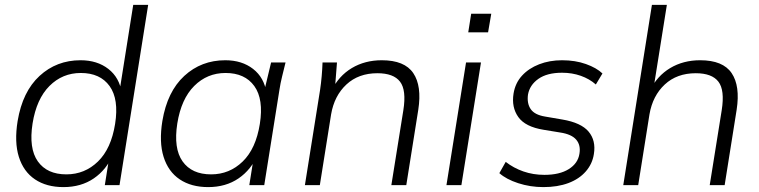

<svg xmlns="http://www.w3.org/2000/svg" viewBox="-20 -756 3100 784"><path d="M239 8Q170 8 123 -23.5Q76 -55 57 -115.5Q38 -176 52 -262Q72 -382 141.5 -446Q211 -510 309 -510Q377 -510 422.5 -474.5Q468 -439 477 -377H467L524 -736H585L468 0H408L428 -126H442Q415 -63 363 -27.5Q311 8 239 8ZM251 -44Q326 -44 380 -96.5Q434 -149 450 -250Q466 -351 427.5 -404.5Q389 -458 310 -458Q235 -458 182 -405Q129 -352 113 -252Q97 -150 134.5 -97Q172 -44 251 -44Z M830 8Q761 8 714 -23.5Q667 -55 648 -115.5Q629 -176 643 -262Q663 -382 732.5 -446Q802 -510 900 -510Q968 -510 1013.5 -474.5Q1059 -439 1068 -377L1057 -376L1087 -501H1146Q1139 -472 1132 -444Q1125 -416 1121 -389L1059 0H998L1018 -126H1033Q1006 -63 954 -27.5Q902 8 830 8ZM842 -44Q917 -44 971 -96.5Q1025 -149 1041 -250Q1057 -351 1018.5 -404.5Q980 -458 901 -458Q826 -458 773 -405Q720 -352 704 -252Q688 -150 725.5 -97Q763 -44 842 -44Z M1225 0 1287 -389Q1291 -416 1293.5 -444Q1296 -472 1297 -501H1356L1347 -386L1333 -385Q1363 -446 1416.5 -478Q1470 -510 1539 -510Q1632 -510 1667.5 -457.5Q1703 -405 1688 -308L1639 0H1578L1627 -306Q1640 -388 1613.5 -422.5Q1587 -457 1521 -457Q1444 -457 1394.5 -411Q1345 -365 1332 -289L1286 0Z M1803 0 1883 -501H1944L1864 0ZM1892 -624 1904 -700H1986L1973 -624Z M2199 8Q2145 8 2096 -8Q2047 -24 2019 -49L2045 -95Q2077 -70 2117 -56Q2157 -42 2203 -42Q2265 -42 2302.5 -65.5Q2340 -89 2346 -128Q2352 -163 2333 -185.5Q2314 -208 2267 -215L2200 -226Q2125 -238 2096.5 -278Q2068 -318 2077 -374Q2084 -417 2111.5 -447Q2139 -477 2181.5 -493.5Q2224 -510 2275 -510Q2329 -510 2372.5 -494.5Q2416 -479 2440 -456L2413 -411Q2387 -434 2351.5 -446.5Q2316 -459 2275 -459Q2214 -459 2178.5 -434Q2143 -409 2136 -370Q2131 -334 2147 -310.5Q2163 -287 2206 -280L2276 -268Q2353 -255 2383.5 -218.5Q2414 -182 2405 -127Q2399 -87 2372 -56Q2345 -25 2301 -8.5Q2257 8 2199 8Z M2525 0 2642 -736H2703L2647 -385H2633Q2663 -446 2716.5 -478Q2770 -510 2839 -510Q2932 -510 2967.5 -457.5Q3003 -405 2988 -308L2939 0H2878L2927 -306Q2940 -388 2913.5 -422.5Q2887 -457 2821 -457Q2744 -457 2694.5 -411Q2645 -365 2632 -289L2586 0Z"/></svg>

Font: Mulish ExtraLight Light
Style: Italic
Weight: 300
Italic angle: -9°
Version: Version 3.603